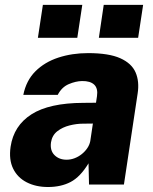

<svg xmlns="http://www.w3.org/2000/svg" viewBox="-20 -740 614 770"><path d="M172.5 10Q124 10 87.2 -8.8Q50.5 -27.5 32.8 -63.5Q15 -99.5 22.5 -151.5Q35 -236 106.2 -281.5Q177.5 -327 314 -327.5L365 -328L369 -354.5Q373.5 -385.5 357.8 -400.5Q342 -415.5 309 -415Q283.5 -414.5 255.5 -402.5Q227.5 -390.5 211.5 -359.5H73.5Q85 -417 122 -454Q159 -491 214 -509Q269 -527 333.5 -527Q416.5 -527 462.2 -506.5Q508 -486 523.8 -449.5Q539.5 -413 532 -365L477 0H337L335 -85Q302 -30.5 263.2 -10.2Q224.5 10 172.5 10ZM247 -99.5Q263.5 -99.5 279.2 -105.5Q295 -111.5 308.2 -122.2Q321.5 -133 330.2 -146Q339 -159 342 -174L352.5 -244.5L312 -244Q287 -244 259 -237Q231 -230 210 -213.8Q189 -197.5 184.5 -169Q180 -136.5 198.5 -118Q217 -99.5 247 -99.5ZM376.5 -588.5 396 -720.5H554L534 -588.5ZM132 -588.5 152 -720.5H310L290 -588.5Z"/></svg>

Font: Public Sans Thin ExtraBold
Style: Italic
Weight: 800
Italic angle: -8°
Version: Version 2.001